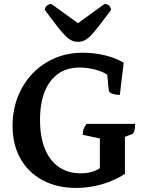

<svg xmlns="http://www.w3.org/2000/svg" viewBox="-20 -915 728 947"><path d="M355.8 12Q261.4 12 190.5 -26Q119.6 -64 80.8 -132.8Q42 -201.5 42 -294Q42 -372 67.9 -437.7Q93.8 -503.5 140.4 -552.2Q187 -601 250.2 -628Q313.5 -655 388.6 -655Q444.1 -655 498 -642Q552 -629.1 590 -605.5L571.1 -446.6Q546.2 -447.7 532 -453.4Q517.8 -459 516.4 -468.9L508 -555.7L520.6 -536.8Q501.3 -556.4 459.1 -569.1Q417 -581.8 371.4 -581.8Q310.5 -581.8 267.2 -551.5Q223.9 -521.1 200.6 -463.4Q177.4 -405.6 177.4 -323.5Q177.4 -240.1 201.4 -181.2Q225.3 -122.4 270.5 -91.2Q315.7 -60.1 379 -60.1Q455 -60.1 498.3 -107.4L472.6 -57.4V-261.7L490.2 -228.3L388.2 -250.1Q388.2 -267.7 392.4 -279.3Q396.6 -290.9 407.6 -304.2H646.6Q646.6 -281.9 642.8 -269.4Q639.1 -256.8 630.6 -253.3L570.9 -230.7L596.2 -265V-57.5Q545.9 -24.5 483.1 -6.2Q420.4 12 355.8 12ZM365.1 -708.9Q348.2 -708.9 334.1 -715.1Q320.1 -721.2 303.3 -737.5Q286.6 -753.8 262.6 -784.7Q238.6 -815.5 201.4 -865.4Q201.4 -877.9 210.5 -886.6Q219.7 -895.2 233.7 -895.2L376.9 -791.8H352.2L495.3 -895.2Q509.9 -895.2 518.7 -886.6Q527.6 -877.9 527.6 -865.4Q490.4 -815.5 466.2 -784.7Q442 -753.8 425.7 -737.5Q409.5 -721.2 395.4 -715.1Q381.4 -708.9 365.1 -708.9Z"/></svg>

Font: Pitagon Serif
Style: Regular
Weight: 400
Designer: Travis Tran
Foundry: Pitagon
Version: Version 1.000;gftools[0.9.26]